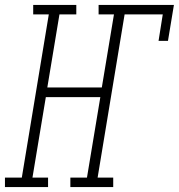

<svg xmlns="http://www.w3.org/2000/svg" viewBox="-57 -755 722 775"><path d="M-37 0V-38H31L140 -697H77V-735H251V-697H183L134 -402H354L403 -697H341V-735H645L621 -590H583L600 -697H446L337 -38H400V0H227V-38H294L348 -363H128L74 -38H137V0Z"/></svg>

Font: Iosevka Curly Slab XLtExObl
Style: Regular
Weight: 200
Width: 7
Italic angle: -9°
Monospace: yes
Designer: Belleve Invis
Foundry: Belleve Invis
Version: Version 11.0.0; ttfautohint (v1.8.3)